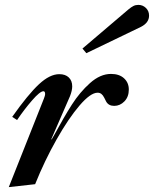

<svg xmlns="http://www.w3.org/2000/svg" viewBox="-20 -755 631 787"><path d="M160 -351Q165 -364 165 -369Q165 -381 158 -381Q144 -381 111.5 -343.5Q79 -306 50 -263L30 -276Q95 -368 139.5 -409.5Q184 -451 223 -451Q248 -451 262 -437.5Q276 -424 276 -401Q276 -384 267 -361L190 -184H192L203 -203Q242 -275 274.5 -326Q307 -377 349 -414.5Q391 -452 435 -452Q469 -452 488.5 -434Q508 -416 508 -388Q508 -358 490 -339.5Q472 -321 448 -321Q425 -321 415 -339Q413 -343 407.5 -354Q402 -365 395.5 -370Q389 -375 380 -375Q351 -375 306 -322.5Q261 -270 212 -183.5Q163 -97 124 0L16 12ZM318 -556 506 -716Q518 -726 527 -730.5Q536 -735 547 -735Q565 -735 578 -722.5Q591 -710 591 -691Q591 -662 558 -645L334 -537Z"/></svg>

Font: Ibarra Real Nova
Style: Bold Italic
Weight: 700
Italic angle: -22°
Designer: Jose Maria Ribagorda & Octavio Pardo
Foundry: Octavio Pardo
Version: Version 1.014